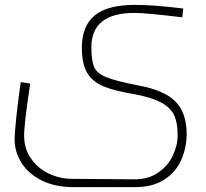

<svg xmlns="http://www.w3.org/2000/svg" viewBox="-20 -520 846 788"><path d="M40 0ZM40 52Q40 26 47 -39.5Q54 -105 65 -183L104 -177Q79 -14 79 37Q79 90 107 130.5Q135 171 180.5 192.5Q226 214 277 214L533 216Q589 216 629 188.5Q669 161 689 119Q709 77 709 34Q709 -15 695.5 -45.5Q682 -76 644.5 -97.5Q607 -119 534 -133Q449 -147 404 -166Q359 -185 337.5 -221.5Q316 -258 316 -325Q316 -413 368.5 -456.5Q421 -500 533 -500Q611 -500 732 -485L728 -449Q577 -467 532 -467Q355 -467 355 -326Q355 -270 366.5 -244.5Q378 -219 415.5 -203.5Q453 -188 544 -170Q652 -151 699 -104.5Q746 -58 746 30Q746 86 724 136Q702 186 654.5 217Q607 248 535 248H282Q206 248 151 220.5Q96 193 68 148Q40 103 40 52Z"/></svg>

Font: Cairo ExtraLight
Style: Regular
Weight: 250
Designer: Mohamed Gaber, the designers of Titillium
Foundry: Kief Type Foundry
Version: Version 2.009; ttfautohint (v1.5.33-1714) -l 8 -r 50 -G 200 